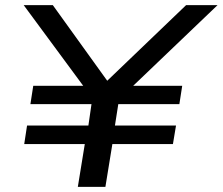

<svg xmlns="http://www.w3.org/2000/svg" viewBox="-20 -725 864 745"><path d="M282 0 309 -166H74L85 -238H323L335 -321H98L109 -392H320L314 -377L72 -705H185L403 -402H386L702 -705H824L481 -377L479 -392H687L676 -321H439L426 -238H663L651 -166H416L389 0Z"/></svg>

Font: Nunito Sans 10pt Expanded Medium
Style: Italic
Weight: 500
Width: 7
Italic angle: -9°
Designer: Vernon Adams
Foundry: Vernon Adams
Version: Version 3.101;gftools[0.9.27]